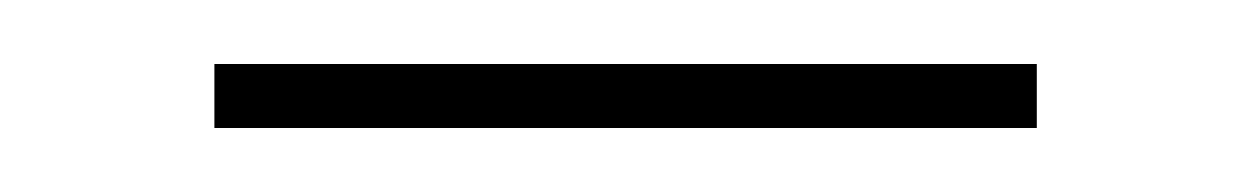

<svg xmlns="http://www.w3.org/2000/svg" viewBox="-20 -697 390 60"><path d="M47 -677H304V-657H47Z"/></svg>

Font: Gontserrat Thin
Style: Regular
Weight: 250
Designer: Julieta Ulanovsky
Foundry: Julieta Ulanovsky
Version: Version 6.001